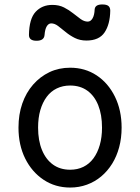

<svg xmlns="http://www.w3.org/2000/svg" viewBox="-20 -823 629 862"><path d="M295 19Q228 19 175.5 -16Q123 -51 93 -111.5Q63 -172 63 -250Q63 -309 80 -358Q97 -407 128.5 -443Q160 -479 202 -499Q244 -519 295 -519Q362 -519 414 -484.5Q466 -450 496 -389Q526 -328 526 -250Q526 -203 515 -162Q504 -121 483.5 -88Q463 -55 434.5 -31Q406 -7 370.5 6Q335 19 295 19ZM295 -61Q328 -61 354.5 -74Q381 -87 399.5 -112Q418 -137 428 -172Q438 -207 438 -250Q438 -308 421 -350.5Q404 -393 372 -416Q340 -439 295 -439Q262 -439 235 -426Q208 -413 189.5 -388Q171 -363 161 -328.5Q151 -294 151 -250Q151 -192 168.5 -149.5Q186 -107 218 -84Q250 -61 295 -61ZM144 -640Q110 -640 110 -666Q111 -739 140 -770Q169 -801 215 -801Q245 -801 267.5 -789.5Q290 -778 308 -763.5Q326 -749 342 -737.5Q358 -726 374 -726Q387 -726 395.5 -740.5Q404 -755 405 -781Q407 -803 439 -803Q459 -803 467 -796Q475 -789 475 -775Q474 -714 449.5 -677.5Q425 -641 368 -641Q339 -641 316 -652.5Q293 -664 274.5 -679.5Q256 -695 240.5 -706.5Q225 -718 210 -718Q198 -718 190 -705Q182 -692 180 -666Q179 -653 170 -646.5Q161 -640 144 -640Z"/></svg>

Font: Playwrite HU
Style: Regular
Weight: 400
Designer: Veronika Burian, José Scaglione
Foundry: TypeTogether
Version: Version 1.002